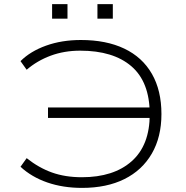

<svg xmlns="http://www.w3.org/2000/svg" viewBox="-20 -908 907 936"><path d="M380 8Q287 8 210.5 -18.5Q134 -45 80 -95L110 -137Q169 -90 233.5 -67Q298 -44 379 -44Q534 -44 622 -122Q710 -200 710 -351L729 -333H214V-384H729L710 -354Q709 -509 620.5 -585Q532 -661 371 -661Q293 -661 227 -636.5Q161 -612 110 -568L80 -610Q128 -658 204.5 -685.5Q281 -713 374 -713Q498 -713 586 -671Q674 -629 720.5 -548Q767 -467 767 -352Q767 -240 720 -159Q673 -78 586.5 -35Q500 8 380 8ZM455 -817V-888H530V-817ZM234 -817V-888H309V-817Z"/></svg>

Font: Nunito Sans 7pt Expanded ExtraLight
Style: Regular
Weight: 250
Width: 7
Designer: Vernon Adams
Foundry: Vernon Adams
Version: Version 3.101;gftools[0.9.27]